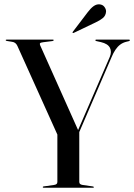

<svg xmlns="http://www.w3.org/2000/svg" viewBox="-20 -887 634 907"><path d="M352.5 -258.5 254.5 -243.5 62 -670.5Q58 -679 51.8 -683.8Q45.5 -688.5 37 -689.5L12.5 -693.5Q9.5 -694 8.2 -695Q7 -696 7 -697Q7 -698.5 8.2 -699.2Q9.5 -700 12 -700H228.5Q231 -700 232.2 -699.5Q233.5 -699 233.5 -697.5Q233.5 -694 227.5 -693L184 -687.5Q172 -686 169.5 -683Q167 -680 169.5 -673.5L350.5 -269L345 -263.5L498.5 -618Q509 -643 499 -661.8Q489 -680.5 457 -688L435 -693Q432.5 -693.5 431.5 -694.5Q430.5 -695.5 430.5 -696.5Q430.5 -698.5 431.5 -699.2Q432.5 -700 434.5 -700H588.5Q591.5 -700 592.5 -699.2Q593.5 -698.5 593.5 -697Q593.5 -695.5 592.2 -694.2Q591 -693 588.5 -692.5L578 -690Q561 -686 548.2 -676.5Q535.5 -667 525.5 -652.2Q515.5 -637.5 507.5 -618ZM251 -259 354.5 -264.5V-28Q354.5 -21 358.5 -17.8Q362.5 -14.5 371.5 -13L417.5 -6.5Q423.5 -5 423.5 -3.5Q423.5 -1.5 422.5 -0.8Q421.5 0 419 0H186.5Q184 0 183 -1Q182 -2 182 -3Q182 -6 186.5 -6.5L234 -13Q243.5 -14.5 247.2 -17.8Q251 -21 251 -27.5ZM394.5 -829.5Q408.5 -848 422 -857.8Q435.5 -867.5 449.5 -866.5Q465 -865.5 473.2 -854.5Q481.5 -843.5 481 -832Q479.5 -812.5 465.2 -801.2Q451 -790 432.5 -781.5L329 -732Q328 -731.5 326 -731Q324 -730.5 323 -732Q322.5 -733 323 -734.8Q323.5 -736.5 324.5 -737.5Z"/></svg>

Font: Fraunces 120pt
Style: Regular
Weight: 400
Version: Version 1.000;[b76b70a41]